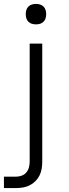

<svg xmlns="http://www.w3.org/2000/svg" viewBox="-33 -742 353 977"><path d="M-13 215V157H48Q63 157 77 152Q91 147 100.5 136Q110 125 114 110.5Q118 96 118 81V-520H182V81Q182 99 179 117Q176 135 168 151Q160 167 147 180Q134 193 118 201Q102 209 84 212Q66 215 48 215ZM150 -618Q139 -618 129 -621Q119 -624 111.5 -631.5Q104 -639 101 -649Q98 -659 98 -670Q98 -681 101 -691Q104 -701 111.5 -708.5Q119 -716 129 -719Q139 -722 150 -722Q161 -722 171 -719Q181 -716 188.5 -708.5Q196 -701 199 -691Q202 -681 202 -670Q202 -659 199 -649Q196 -639 188.5 -631.5Q181 -624 171 -621Q161 -618 150 -618Z"/></svg>

Font: Iosevka Aile Custom Light
Style: Regular
Weight: 300
Designer: Belleve Invis
Foundry: Belleve Invis
Version: Version 17.0.2; ttfautohint (v1.8.3)